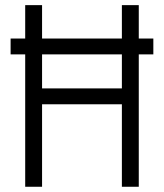

<svg xmlns="http://www.w3.org/2000/svg" viewBox="-20 -713 626 733"><path d="M20.5 -505.4H76.2V0H140.6V-314.9H445.3V0H509.8V-505.4H565.4V-565.9H509.8V-693.4H445.3V-565.9H140.6V-693.4H76.2V-565.9H20.5ZM140.6 -375.5V-505.4H445.3V-375.5Z"/></svg>

Font: Cascadia Mono Light
Style: Regular
Weight: 300
Monospace: yes
Designer: Aaron Bell
Foundry: Saja Typeworks
Version: Version 2404.023